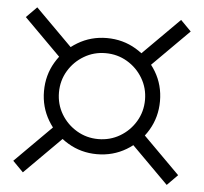

<svg xmlns="http://www.w3.org/2000/svg" viewBox="-48 -854 773 728"><g transform="rotate(5 339.0 -490.0)"><path d="M338.5 -268.5Q278 -268.5 227.8 -298.5Q177.5 -328.5 147.8 -378.8Q118 -429 118 -489.5Q118 -550.5 147.8 -600.5Q177.5 -650.5 227.8 -680.5Q278 -710.5 338.5 -710.5Q399.5 -710.5 449.8 -680.5Q500 -650.5 529.8 -600.5Q559.5 -550.5 559.5 -489.5Q559.5 -429 529.8 -378.8Q500 -328.5 449.8 -298.5Q399.5 -268.5 338.5 -268.5ZM338.5 -326Q383.5 -326 420.8 -348Q458 -370 480.2 -407.2Q502.5 -444.5 502.5 -489.5Q502.5 -534.5 480.2 -571.8Q458 -609 420.8 -631Q383.5 -653 338.5 -653Q294 -653 256.8 -631Q219.5 -609 197.2 -571.8Q175 -534.5 175 -489.5Q175 -444.5 197.2 -407.2Q219.5 -370 256.8 -348Q294 -326 338.5 -326ZM500.5 -611 460.5 -651.5 612.5 -803.5 652.5 -763ZM177 -368 217 -327.5 65 -175.5 25 -216ZM217 -651.5 177 -611 25 -763 65 -803.5ZM460.5 -327.5 500.5 -368 652.5 -216 612.5 -175.5Z"/></g></svg>

Font: Edu SA Hand Cursive
Style: Regular
Weight: 400
Designer: Tina and Corey Anderson, Eben Sorkin, Mirko Velimirovic
Foundry: Google for Education
Version: Version 2.000